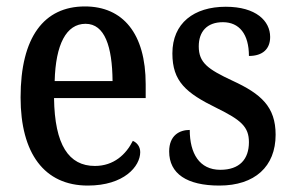

<svg xmlns="http://www.w3.org/2000/svg" viewBox="-20 -567 910 597"><path d="M253 10C366 10 416 -50 416 -94C416 -112 405 -124 393 -129C372 -87 334 -51 275 -51C194 -51 150 -116 148 -262H433V-305C433 -463 362 -547 244 -547C117 -547 44 -452 44 -264C44 -90 118 10 253 10ZM330 -315H150C153 -429 186 -493 246 -493C306 -493 329 -422 330 -315Z M662 10C772 10 837 -49 837 -148C837 -235 792 -275 703 -316C626 -352 598 -372 598 -423C598 -468 623 -498 673 -498C724 -498 754 -461 754 -393C797 -393 820 -415 820 -452C820 -502 776 -546 682 -546C583 -546 516 -495 516 -401C516 -314 558 -278 654 -231C729 -194 754 -173 754 -125C754 -72 725 -39 665 -39C600 -39 570 -90 570 -163C538 -163 506 -146 506 -96C506 -27 561 10 662 10Z"/></svg>

Font: Noto Serif Sinhala Condensed Medium
Style: Regular
Weight: 500
Width: 3
Designer: Jelle Bosma - Monotype Design Team
Foundry: Monotype Imaging Inc.
Version: Version 2.007